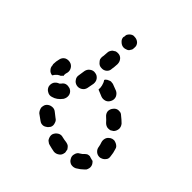

<svg xmlns="http://www.w3.org/2000/svg" viewBox="-90 -409 561 561"><g transform="rotate(-45 191.0 -128.0)"><path d="M134 10Q136 6 137 1Q137 -3 136 -7Q135 -8 135 -9Q135 -9 135 -10Q133 -12 132 -14Q128 -20 121 -22Q114 -24 107 -22Q99 -19 92 -18Q83 -17 77 -10Q71 -3 72 7Q73 11 75 15Q77 19 81 22Q84 25 88 26Q93 27 97 26Q109 25 121 21Q126 20 129 17Q132 14 134 10ZM32 7Q28 7 23 5Q19 4 16 0Q7 -9 0 -21Q-4 -29 -2 -38Q1 -47 9 -51Q17 -56 26 -53Q35 -51 39 -43Q43 -36 48 -32Q51 -29 53 -25Q54 -21 54 -17Q52 -12 51 -7Q50 -5 50 -2Q49 -1 49 -1Q48 0 48 0Q45 3 41 5Q37 7 32 7ZM208 -52Q208 -56 206 -60Q204 -64 200 -67Q193 -73 184 -73Q175 -72 169 -65Q163 -58 156 -52Q153 -49 151 -45Q149 -41 149 -37Q149 -32 150 -28Q152 -24 155 -20Q161 -14 171 -13Q180 -13 187 -19Q195 -27 202 -36Q205 -39 207 -43Q208 -47 208 -52ZM-11 -101Q-9 -112 -6 -123Q-5 -128 -2 -131Q0 -135 4 -137Q8 -139 12 -140Q17 -141 21 -140Q30 -137 35 -129Q40 -121 37 -112Q35 -104 34 -95Q33 -90 31 -86Q29 -83 25 -80Q24 -79 22 -78Q21 -77 20 -77Q17 -77 14 -76Q11 -76 9 -75Q9 -75 9 -76Q9 -76 8 -76Q-1 -77 -6 -84Q-12 -92 -11 -101ZM249 -136Q248 -139 246 -141Q244 -144 241 -145Q234 -140 225 -138Q217 -136 210 -137Q209 -136 209 -135Q208 -134 208 -133Q205 -125 201 -116Q198 -108 201 -99Q204 -91 213 -87Q221 -83 230 -86Q239 -90 243 -98Q247 -109 251 -119Q252 -124 252 -128Q251 -132 249 -136ZM393 -171Q394 -175 392 -180Q390 -184 387 -187Q384 -190 380 -192Q376 -193 371 -193L370 -194Q361 -194 355 -187Q348 -180 348 -171Q348 -167 350 -162Q351 -158 354 -155Q358 -152 362 -150Q366 -149 370 -149H371Q380 -148 387 -155Q393 -162 393 -171ZM287 -151 301 -150Q311 -150 318 -156Q325 -162 325 -172Q325 -176 324 -180Q322 -184 319 -188Q316 -191 312 -193Q308 -195 304 -195L290 -196L284 -197Q279 -197 275 -196Q271 -194 268 -191Q264 -188 262 -184Q260 -180 260 -176Q259 -166 265 -159Q271 -152 281 -152ZM21 -175Q20 -179 21 -184Q22 -188 25 -192Q31 -201 38 -210Q41 -213 45 -215Q49 -217 54 -218Q58 -218 62 -217Q67 -216 70 -213Q77 -207 78 -197Q79 -188 73 -181Q67 -174 62 -167Q58 -160 50 -158Q42 -155 35 -158Q34 -159 33 -159Q33 -159 32 -160Q31 -160 31 -161Q27 -163 25 -167Q22 -171 21 -175ZM237 -178Q239 -187 233 -195Q228 -202 219 -204Q208 -206 199 -207Q190 -209 183 -204Q175 -199 173 -190Q171 -181 176 -173Q181 -165 190 -163Q200 -161 211 -159Q221 -158 228 -163Q236 -169 237 -178ZM118 -190Q102 -202 98 -218Q95 -227 100 -235Q104 -243 113 -246Q122 -248 130 -244Q138 -239 141 -230Q141 -230 141 -230Q141 -230 141 -230Q141 -230 141 -230Q143 -228 145 -226Q151 -222 153 -216Q155 -209 153 -203Q153 -201 152 -199Q152 -198 151 -197Q150 -196 150 -195Q144 -187 135 -186Q126 -185 118 -190ZM191 -280Q200 -278 205 -270Q209 -262 207 -253Q205 -244 197 -239Q189 -234 180 -236Q175 -238 169 -238Q167 -238 166 -237Q163 -241 160 -243Q158 -248 155 -252Q150 -258 143 -262Q144 -271 150 -276Q156 -282 165 -282Q167 -283 169 -283Q180 -283 191 -280Z"/></g></svg>

Font: FRB American Cursive Guidelines Arrows Dashed Extrabold
Style: Bold Italic
Weight: 800
Italic angle: -25°
Version: Version 2.0;Modular Font Editor K font №1